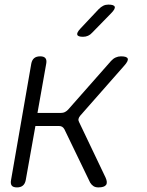

<svg xmlns="http://www.w3.org/2000/svg" viewBox="-20 -805 640 835"><path d="M54 10Q37 10 31 2Q25 -6 28 -22L116 -528Q119 -544 128.5 -552Q138 -560 155 -560Q171 -560 177.5 -552Q184 -544 181 -528L143 -314H246Q255 -314 262 -317.5Q269 -321 276 -328L463 -540Q472 -550 483 -555Q494 -560 506 -560Q532 -560 535.5 -550Q539 -540 520 -519L329 -302Q323 -295 321.5 -288Q320 -281 324 -274L439 -33Q449 -11 441 -0.5Q433 10 408 10Q395 10 386.5 4.5Q378 -1 372 -11L260 -243Q256 -250 250.5 -253.5Q245 -257 237 -257H134L92 -22Q89 -6 79.5 2Q70 10 54 10ZM341 -645Q319 -645 316 -654Q313 -663 330 -681L409 -765Q419 -775 429 -780Q439 -785 451 -785Q476 -785 479 -775.5Q482 -766 463 -747L381 -663Q373 -654 363 -649.5Q353 -645 341 -645Z"/></svg>

Font: Maple Mono ExtraLight
Style: Italic
Weight: 275
Italic angle: -10°
Monospace: yes
Designer: subframe7536
Version: Version 7.000